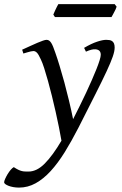

<svg xmlns="http://www.w3.org/2000/svg" viewBox="-108 -646 581 911"><path d="M436 -419.9Q436 -403.3 427 -377.2Q418 -351.1 397.7 -307.4Q377.4 -263.7 344.5 -198.7Q311.5 -133.8 264.2 -40Q231.4 23.9 199 76.2Q166.5 128.4 132.3 165.8Q98.1 203.1 61 223.6Q23.9 244.1 -17.6 244.1Q-32.2 244.1 -45.2 241.7Q-58.1 239.3 -67.6 235.6Q-77.1 231.9 -82.8 227.5Q-88.4 223.1 -88.4 219.2Q-88.4 213.4 -83.7 202.9Q-79.1 192.4 -72.3 180.9Q-65.4 169.4 -57.4 159.9Q-49.3 150.4 -42.5 147Q-30.8 154.8 -21.7 159.2Q-12.7 163.6 -4.9 165.5Q2.9 167.5 10.7 167.7Q18.6 168 27.3 168Q66.9 168 104.7 129.6Q142.6 91.3 183.6 21.5Q178.7 -6.8 171.6 -42.5Q164.6 -78.1 156 -115.7Q147.5 -153.3 138.2 -191.2Q128.9 -229 119.6 -262.2Q110.4 -295.4 101.8 -322Q93.3 -348.6 85.9 -363.8Q74.7 -388.7 66.9 -396.2Q59.1 -403.8 50.8 -403.8Q46.4 -403.8 38.3 -402.1Q30.3 -400.4 22.5 -397.9Q13.2 -395.5 2.9 -392.1L-2.9 -410.2Q17.6 -419.4 36.1 -428Q54.7 -436.5 69.6 -442.9Q84.5 -449.2 95.7 -453.1Q106.9 -457 112.8 -457Q119.6 -457 124.8 -453.6Q129.9 -450.2 134.8 -442.9Q139.6 -435.5 144.3 -423.6Q148.9 -411.6 154.8 -395Q164.1 -368.7 175 -332.8Q186 -296.9 197.3 -255.4Q208.5 -213.9 219.2 -169.2Q230 -124.5 238.8 -80.6Q254.4 -111.3 270.3 -143.3Q286.1 -175.3 300.8 -206.5Q315.4 -237.8 327.9 -266.4Q340.3 -294.9 349.9 -318.8Q359.4 -342.8 364.7 -360.1Q370.1 -377.4 370.1 -386.2Q370.1 -410.6 344.2 -412.1Q328.6 -413.6 299.8 -400.9L291 -418.9Q326.2 -439.5 352.8 -448.2Q379.4 -457 396 -457Q404.3 -457 411.6 -455.8Q418.9 -454.6 424.3 -450.7Q429.7 -446.8 432.9 -439.5Q436 -432.1 436 -419.9ZM445.3 -614.3Q443.8 -608.9 440.7 -602.1Q437.5 -595.2 433.8 -588.4Q430.2 -581.5 426.8 -575.2Q423.3 -568.8 420.9 -564.9H152.8L145 -576.7Q147 -581.5 149.9 -588.1Q152.8 -594.7 156 -601.6Q159.2 -608.4 162.6 -615Q166 -621.6 168.9 -626.5H436Z"/></svg>

Font: Gentium Plus Phon
Style: Italic
Weight: 400
Italic angle: -8°
Designer: J. Victor Gaultney, Annie Olsen, Iska Routamaa, Becca Hirsbrunner
Foundry: SIL International
Version: Version 5.000